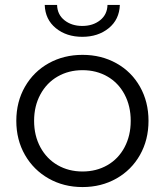

<svg xmlns="http://www.w3.org/2000/svg" viewBox="-20 -752 667 777"><path d="M46 -263Q46 -340 81 -401Q116 -462 177 -496Q238 -530 314 -530Q390 -530 451 -496Q512 -462 546.5 -401Q581 -340 581 -263Q581 -186 546.5 -125Q512 -64 451 -29.5Q390 5 314 5Q238 5 177 -29.5Q116 -64 81 -125Q46 -186 46 -263ZM509 -263Q509 -323 484 -370Q459 -417 414.5 -442.5Q370 -468 314 -468Q258 -468 213.5 -442.5Q169 -417 143.5 -370Q118 -323 118 -263Q118 -203 143.5 -156Q169 -109 213.5 -83.5Q258 -58 314 -58Q370 -58 414.5 -83.5Q459 -109 484 -156Q509 -203 509 -263ZM161 -732H211Q212 -693 241 -670Q270 -647 313 -647Q356 -647 385 -670Q414 -693 415 -732H465Q463 -673 420 -638Q377 -603 313 -603Q249 -603 206 -638Q163 -673 161 -732Z"/></svg>

Font: Idrija
Style: Regular
Weight: 400
Designer: Julieta Ulanovsky
Foundry: Julieta Ulanovsky
Version: Version 7.200